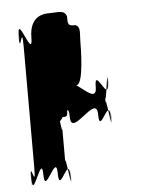

<svg xmlns="http://www.w3.org/2000/svg" viewBox="-54 -874 714 864"><g transform="rotate(-5 303.0 -441.5)"><path d="M200 -825C177 -825 111 -822 111 -722C111 -620 56 -834 56 -742C56 -642 54 -840 54 -740C54 -630 73 -802 73 -684V-141C73 -23 54 -195 54 -85C54 15 56 -184 56 -84C56 8 111 -205 111 -103C111 -3 176 -203 176 -103C176 -1 232 -193 232 -84C232 16 234 -185 234 -85C234 5 214 -223 214 -141V-314C214 -232 196 -463 196 -371C196 -271 194 -470 194 -370C194 -260 252 -454 252 -352C252 -252 380 -452 380 -352C380 -250 436 -441 436 -332C436 -232 438 -434 438 -334C438 -244 418 -471 418 -389V-438C418 -356 438 -583 438 -493C438 -393 436 -595 436 -495C436 -386 380 -577 380 -475C380 -375 252 -575 252 -475C252 -373 204 -364 218 -354C241 -354 243 -354 243 -394C253 -443 262 -474 295 -492C328 -492 329 -665 329 -685C329 -723 338 -751 314 -761C281 -761 279 -764 279 -804C269 -835 241 -825 200 -825Z"/></g></svg>

Font: Hussar Przerywany
Style: Regular
Weight: 400
Foundry: Cannot Into Space Fonts
Version: Version 0.982